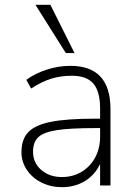

<svg xmlns="http://www.w3.org/2000/svg" viewBox="-20 -769 561 796"><path d="M438 -317V0H395V-89Q373 -43 331.5 -18Q290 7 237 7Q191 7 152.5 -12Q114 -31 91.5 -64.5Q69 -98 69 -138Q69 -192 97.5 -221.5Q126 -251 191.5 -264Q257 -277 375 -277H395V-319Q395 -390 367 -422.5Q339 -455 278 -455Q231 -455 191.5 -442.5Q152 -430 109 -402L89 -438Q126 -465 174.5 -480.5Q223 -496 272 -496Q438 -496 438 -317ZM395 -202V-238H376Q271 -238 216 -229.5Q161 -221 139 -200.5Q117 -180 117 -140Q117 -94 151 -64.5Q185 -35 237 -35Q282 -35 318 -56.5Q354 -78 374.5 -116Q395 -154 395 -202ZM253 -549 127 -749H189L289 -549Z"/></svg>

Font: wassup Sans
Style: Light
Weight: 200
Version: Version 2.001